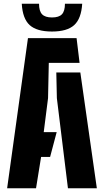

<svg xmlns="http://www.w3.org/2000/svg" viewBox="-20 -1003 554 1023"><path d="M18 0 129 -800H388L404 -668H240L236 -480L213 -299H282L247 -167H199L172 0ZM342 0 283 -480 280 -617H408L496 0ZM257 -835Q176 -835 138.2 -869.2Q100.5 -903.5 96 -983H188Q188 -944 204.2 -927Q220.5 -910 257 -910Q294 -910 310 -927Q326 -944 326 -983H418Q413 -903.5 375.2 -869.2Q337.5 -835 257 -835Z"/></svg>

Font: Big Shoulders Stencil Text Black
Style: Regular
Weight: 900
Designer: Patric King
Foundry: XO Type Co
Version: Version 1.000